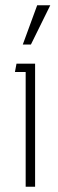

<svg xmlns="http://www.w3.org/2000/svg" viewBox="-20 -713 220 733"><path d="M114 -470H43L37 -438H78V0H114ZM67 -543H98L172 -693H122Z"/></svg>

Font: Kreadon Extra Light
Style: Regular
Weight: 200
Designer: kohakuno
Foundry: StudioGnu
Version: Version 1.000;Glyphs 3.1.2 (3151)